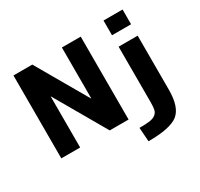

<svg xmlns="http://www.w3.org/2000/svg" viewBox="-193 -997 1527 1465"><g transform="rotate(-30 570.0 -265.0)"><path d="M76.2 0V-730.5H242.2L501 -282.2H502.9V-730.5H668.9V0H502.9L244.1 -448.2H242.2V0ZM709 96.7Q767.6 96.7 799.3 92.3Q831.1 87.9 850.6 73.2Q870.1 58.6 875.5 35.6Q880.9 12.7 880.9 -31.2V-519.5H1048.8V-43Q1048.8 109.4 980 164.6Q911.1 219.7 717.8 219.7ZM880.9 -620.1V-750H1048.8V-620.1Z"/></g></svg>

Font: GenEi M Gothic v2 Heavy
Style: Regular
Weight: 800
Version: Version 2.0